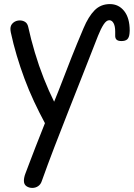

<svg xmlns="http://www.w3.org/2000/svg" viewBox="-20 -646 655 940"><path d="M138 274Q122 274 109.5 265.5Q97 257 97 239Q97 231 99 221.5Q101 212 105 202Q114 179 125.5 148Q137 117 155 71Q173 25 200 -43Q172 -95 146.5 -149.5Q121 -204 100 -260.5Q79 -317 62 -374Q45 -431 33 -487Q32 -492 31.5 -496.5Q31 -501 31 -505Q31 -523 44.5 -534.5Q58 -546 77 -546Q91 -546 102.5 -539Q114 -532 118 -515Q131 -455 150.5 -389.5Q170 -324 194.5 -262Q219 -200 245 -148Q266 -199 286 -251.5Q306 -304 330.5 -366Q355 -428 389 -508Q413 -565 443 -595.5Q473 -626 518 -626Q561 -626 588 -592Q615 -558 615 -496Q615 -493 614.5 -488Q614 -483 614 -481Q612 -462 603 -453.5Q594 -445 574 -445Q558 -445 550.5 -452Q543 -459 544 -475Q544 -478 544 -483Q544 -488 544 -491Q544 -518 536 -532.5Q528 -547 515 -547Q501 -547 487.5 -526.5Q474 -506 460 -471Q421 -371 384.5 -278.5Q348 -186 313.5 -98.5Q279 -11 246.5 73.5Q214 158 184 242Q179 257 166.5 265.5Q154 274 138 274Z"/></svg>

Font: Playpen Sans
Style: Regular
Weight: 400
Designer: Laura Meseguer, Veronika Burian, José Scaglione, Kostas Bartsokas, Vera Evstafieva, Tom Grace, Yorlmar Campos
Foundry: TypeTogether
Version: Version 2.000